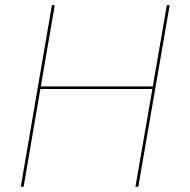

<svg xmlns="http://www.w3.org/2000/svg" viewBox="-20 -720 734 740"><path d="M129 -387H576L574 -377H128ZM634 -700 513 0H502L623 -700ZM191 -700 71 0H60L180 -700Z"/></svg>

Font: Jost Thin
Style: Italic
Weight: 200
Italic angle: -5°
Version: Version 3.710